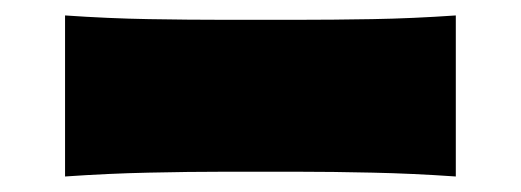

<svg xmlns="http://www.w3.org/2000/svg" viewBox="-20 -460 678 250"><path d="M64.7 -294.8Q120.8 -298.6 173.4 -299.8Q226 -300.9 272 -300.9H366.5Q412.7 -300.9 465 -299.8Q517.4 -298.6 573.5 -294.8V-439.9Q517.4 -436 465 -435.1Q412.7 -434.2 366.5 -434.2H272Q226 -434.2 173.4 -435.1Q120.8 -436 64.7 -439.9ZM64.7 -230.2Q120.8 -234.1 173.4 -235.2Q226 -236.4 272 -236.4H366.5Q412.7 -236.4 465 -235.2Q517.4 -234.1 573.5 -230.2V-375.3Q517.4 -371.5 465 -370.5Q412.7 -369.5 366.5 -369.5H272Q226 -369.5 173.4 -370.5Q120.8 -371.5 64.7 -375.3Z"/></svg>

Font: Pinar-VF-FD
Style: Regular
Weight: 300
Designer: Amin Abedi
Version: Version 3.0